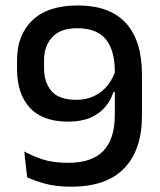

<svg xmlns="http://www.w3.org/2000/svg" viewBox="-20 -672 588 704"><path d="M265.5 -652Q382 -652 441.2 -587.8Q500.5 -523.5 500.5 -398.5V-247.5Q500.5 -122.5 435.5 -55Q370.5 12.5 241.5 12.5Q186 12.5 146.5 1.8Q107 -9 79.5 -22L69 -116.5Q101 -99 138.2 -87Q175.5 -75 230 -75Q317.5 -75 359.2 -119Q401 -163 401 -250.5V-408.5Q401 -488 367.8 -528.2Q334.5 -568.5 263.5 -568.5Q201.5 -568.5 171.5 -535.8Q141.5 -503 141.5 -451V-422Q141.5 -369.5 169 -337.8Q196.5 -306 260.5 -306Q296 -306 325 -319.8Q354 -333.5 374.8 -359.2Q395.5 -385 405.5 -420.5L412.5 -334.5H396Q386 -303.5 365 -279Q344 -254.5 310.8 -240.2Q277.5 -226 230 -226Q136 -226 89.2 -277Q42.5 -328 42.5 -419V-452.5Q42.5 -543.5 99 -597.8Q155.5 -652 265.5 -652Z"/></svg>

Font: Anek Gurmukhi Medium
Style: Regular
Weight: 500
Designer: Sarang Kulkarni (Gurmukhi), Yesha Goshar (Latin)
Foundry: Ek Type
Version: Version 1.003